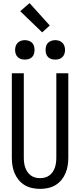

<svg xmlns="http://www.w3.org/2000/svg" viewBox="-20 -1206 515 1234"><path d="M238 8Q212 8 186.5 2.5Q161 -3 139 -16Q117 -29 100.5 -49Q84 -69 74 -92.5Q64 -116 60 -141.5Q56 -167 56 -192V-735H133V-192Q133 -176 135 -160.5Q137 -145 142 -130Q147 -115 156 -101.5Q165 -88 178 -78.5Q191 -69 206.5 -65Q222 -61 237 -61Q253 -61 268.5 -65Q284 -69 297 -78.5Q310 -88 319 -101.5Q328 -115 333 -130Q338 -145 340 -160.5Q342 -176 342 -192V-735H419V-192Q419 -167 415 -141.5Q411 -116 401 -92.5Q391 -69 374.5 -49Q358 -29 336 -16Q314 -3 288.5 2.5Q263 8 238 8ZM335 -823Q323 -823 310.5 -826.5Q298 -830 289 -839Q280 -848 276.5 -860Q273 -872 273 -885Q273 -898 276.5 -910Q280 -922 289 -931Q298 -940 310.5 -944Q323 -948 335 -948Q348 -948 360 -944Q372 -940 381 -931Q390 -922 394 -910Q398 -898 398 -885Q398 -872 394 -860Q390 -848 381 -839Q372 -830 360 -826.5Q348 -823 335 -823ZM140 -823Q127 -823 115 -826.5Q103 -830 94 -839Q85 -848 81 -860Q77 -872 77 -885Q77 -898 81 -910Q85 -922 94 -931Q103 -940 115 -944Q127 -948 140 -948Q152 -948 164.5 -944Q177 -940 186 -931Q195 -922 198.5 -910Q202 -898 202 -885Q202 -872 198.5 -860Q195 -848 186 -839Q177 -830 164.5 -826.5Q152 -823 140 -823ZM251 -998 110 -1134 170 -1186 300 -1042Z"/></svg>

Font: Iosevka QP
Style: Regular
Weight: 400
Designer: Belleve Invis
Foundry: Belleve Invis
Version: Version 20.0.0; ttfautohint (v1.8.4)